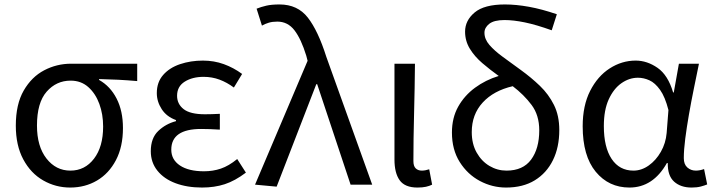

<svg xmlns="http://www.w3.org/2000/svg" viewBox="-20 -829 3210 862"><path d="M295 13Q230 13 174 -19Q118 -51 84.5 -113.5Q51 -176 51 -265Q51 -361 86.5 -422.5Q122 -484 178.5 -513.5Q235 -543 299 -543H596V-465Q550 -469 510 -471Q470 -473 425 -474V-470Q475 -442 503.5 -386.5Q532 -331 532 -254Q532 -170 500.5 -110Q469 -50 415.5 -18.5Q362 13 295 13ZM296 -63Q361 -63 402 -116.5Q443 -170 443 -261Q443 -316 426 -362.5Q409 -409 376.5 -438Q344 -467 297 -467Q233 -467 189.5 -417.5Q146 -368 146 -265Q146 -172 188.5 -117.5Q231 -63 296 -63Z M887 13Q820 13 768 -6.5Q716 -26 686.5 -63Q657 -100 657 -150Q657 -209 690.5 -241Q724 -273 770 -285V-290Q728 -305 706 -339Q684 -373 684 -411Q684 -460 712.5 -492.5Q741 -525 788.5 -541Q836 -557 891 -557Q941 -557 985 -541Q1029 -525 1067 -497L1030 -436Q999 -459 965.5 -471.5Q932 -484 894 -484Q844 -484 809.5 -462.5Q775 -441 775 -399Q775 -362 804.5 -339Q834 -316 900 -316Q916 -316 932 -316.5Q948 -317 967 -318V-247Q921 -250 883 -250Q749 -250 749 -157Q749 -112 788 -86Q827 -60 896 -60Q936 -60 971.5 -72Q1007 -84 1045 -115L1084 -54Q1035 -17 989 -2Q943 13 887 13Z M1222 9 1125 0 1361 -556 1355 -579Q1332 -654 1302 -693Q1272 -732 1225 -732Q1203 -732 1186.5 -727Q1170 -722 1156 -714L1132 -790Q1152 -798 1175.5 -803.5Q1199 -809 1235 -809Q1316 -809 1362 -750Q1408 -691 1445 -574L1651 0H1554L1404 -451H1400Z M1854 13Q1798 13 1774.5 -19.5Q1751 -52 1751 -113V-543H1843Q1842 -433 1839 -318.5Q1836 -204 1836 -106Q1836 -83 1846.5 -73Q1857 -63 1874 -63Q1889 -63 1907 -69L1920 0Q1908 6 1892.5 9.5Q1877 13 1854 13Z M2252 13Q2190 13 2134.5 -16.5Q2079 -46 2044 -101.5Q2009 -157 2009 -234Q2009 -300 2037 -350Q2065 -400 2112.5 -435Q2160 -470 2219 -488Q2180 -516 2145.5 -545.5Q2111 -575 2089.5 -610Q2068 -645 2068 -687Q2068 -737 2111 -773Q2154 -809 2247 -809Q2297 -809 2355 -798.5Q2413 -788 2480 -765L2457 -693Q2387 -718 2336 -728.5Q2285 -739 2245 -739Q2198 -739 2176.5 -722Q2155 -705 2155 -682Q2155 -653 2177.5 -627Q2200 -601 2237 -574Q2274 -547 2318 -515Q2365 -481 2404 -443.5Q2443 -406 2467 -358Q2491 -310 2491 -245Q2491 -168 2462.5 -110Q2434 -52 2381 -19.5Q2328 13 2252 13ZM2098 -236Q2098 -183 2120 -144Q2142 -105 2177.5 -84Q2213 -63 2254 -63Q2328 -63 2364.5 -112.5Q2401 -162 2401 -244Q2401 -312 2366.5 -358Q2332 -404 2282 -442Q2196 -422 2147 -368.5Q2098 -315 2098 -236Z M2806 13Q2713 13 2654.5 -58Q2596 -129 2596 -262Q2596 -355 2629.5 -421Q2663 -487 2717.5 -522Q2772 -557 2834 -557Q2885 -557 2932 -524.5Q2979 -492 3002 -414H3005L3028 -543H3118Q3107 -489 3095 -430.5Q3083 -372 3073 -314.5Q3063 -257 3056.5 -206.5Q3050 -156 3050 -119Q3050 -91 3066 -77Q3082 -63 3104 -63Q3122 -63 3141 -70L3155 -1Q3143 4 3126 8.5Q3109 13 3085 13Q3036 13 3006.5 -13.5Q2977 -40 2978 -97H2974Q2912 13 2806 13ZM2824 -63Q2860 -63 2892.5 -86Q2925 -109 2947 -147.5Q2969 -186 2973 -232L2981 -335Q2966 -394 2943.5 -425.5Q2921 -457 2895.5 -468.5Q2870 -480 2844 -480Q2805 -480 2770 -455.5Q2735 -431 2713 -383Q2691 -335 2691 -263Q2691 -168 2726 -115.5Q2761 -63 2824 -63Z"/></svg>

Font: Source Han Sans SC
Style: Regular
Weight: 400
Designer: Ryoko NISHIZUKA 西塚涼子 (kana, bopomofo & ideographs); Paul D. Hunt (Latin, Greek & Cyrillic); Sandoll Communications 산돌커뮤니
Foundry: Adobe
Version: Version 2.002;hotconv 1.0.116;makeotfexe 2.5.65601; ttfautoh